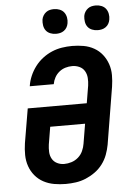

<svg xmlns="http://www.w3.org/2000/svg" viewBox="-62 -999 725 1053"><g transform="rotate(-5 300.0 -472.5)"><path d="M257 8Q225 8 193.5 2.5Q162 -3 135 -17.5Q108 -32 88.5 -55.5Q69 -79 59 -108Q49 -137 48.5 -169Q48 -201 53 -234L85 -423H410L426 -519Q429 -540 427.5 -561Q426 -582 416 -599Q406 -616 387.5 -624.5Q369 -633 348 -633Q329 -633 310.5 -627.5Q292 -622 276.5 -609.5Q261 -597 251.5 -579.5Q242 -562 239 -544V-543H107V-545Q111 -572 122.5 -599Q134 -626 152 -650Q170 -674 194 -692.5Q218 -711 245 -722.5Q272 -734 300.5 -738.5Q329 -743 357 -743Q389 -743 420 -737.5Q451 -732 477.5 -717Q504 -702 522.5 -678.5Q541 -655 551 -626Q561 -597 561 -565Q561 -533 556 -501L504 -186Q499 -159 489 -132Q479 -105 461 -81Q443 -57 418.5 -39.5Q394 -22 367.5 -11Q341 0 313 4Q285 8 257 8ZM258 -102Q278 -102 298.5 -108.5Q319 -115 335.5 -129.5Q352 -144 361 -164Q370 -184 373 -204L391 -312H199L183 -216Q180 -195 181 -174.5Q182 -154 191.5 -137Q201 -120 219 -111Q237 -102 258 -102ZM505 -817Q489 -817 474 -823Q459 -829 450 -841Q441 -853 438.5 -869Q436 -885 438 -901Q440 -913 446.5 -923.5Q453 -934 462.5 -941Q472 -948 483 -950.5Q494 -953 506 -953Q522 -953 537 -947Q552 -941 561 -929Q570 -917 573 -901Q576 -885 573 -869Q571 -857 565 -846.5Q559 -836 549 -829Q539 -822 528 -819.5Q517 -817 505 -817ZM275 -817Q259 -817 244 -823Q229 -829 220 -841Q211 -853 208.5 -869Q206 -885 208 -901Q210 -913 216.5 -923.5Q223 -934 232.5 -941Q242 -948 253 -950.5Q264 -953 276 -953Q292 -953 307 -947Q322 -941 331 -929Q340 -917 343 -901Q346 -885 343 -869Q341 -857 335 -846.5Q329 -836 319 -829Q309 -822 298 -819.5Q287 -817 275 -817Z"/></g></svg>

Font: Iosevka Aile Extrabold
Style: Italic
Weight: 800
Italic angle: -9°
Designer: Belleve Invis
Foundry: Belleve Invis
Version: Version 31.1.0; ttfautohint (v1.8.4)